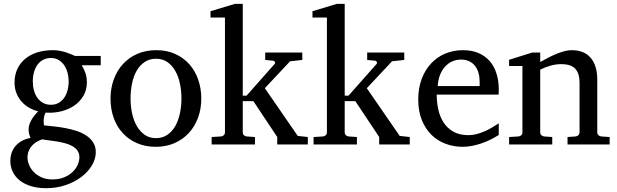

<svg xmlns="http://www.w3.org/2000/svg" viewBox="-20 -757 3234 1006"><path d="M396 66.9Q396 46.4 385.7 32Q375.5 17.6 358.6 8.3Q341.8 -1 320.6 -6.6Q299.3 -12.2 277.6 -15.9Q255.9 -19.5 235.6 -21.7Q215.3 -23.9 200.2 -26.9Q178.2 -19 163.6 -8.1Q148.9 2.9 140.1 15.6Q131.3 28.3 127.7 41.5Q124 54.7 124 66.9Q124 85 131.8 105.5Q139.6 126 155.8 143.1Q171.9 160.2 196.5 171.6Q221.2 183.1 254.9 183.1Q290.5 183.1 317.1 171.6Q343.8 160.2 361.3 143.1Q378.9 126 387.5 105.5Q396 85 396 66.9ZM339.8 -331.1Q339.8 -354.5 333.7 -376.7Q327.6 -398.9 315.9 -415.8Q304.2 -432.6 286.9 -442.9Q269.5 -453.1 247.1 -453.1Q226.1 -453.1 208.5 -444.8Q190.9 -436.5 178.5 -420.7Q166 -404.8 158.9 -381.8Q151.9 -358.9 151.9 -330.1Q151.9 -305.2 158 -283Q164.1 -260.7 176 -244.1Q188 -227.5 205.8 -217.8Q223.6 -208 247.1 -208Q269.5 -208 286.9 -217.8Q304.2 -227.5 315.9 -244.1Q327.6 -260.7 333.7 -283.2Q339.8 -305.7 339.8 -331.1ZM408.2 -415Q419.4 -397 427.2 -375.7Q435.1 -354.5 435.1 -325.2Q435.1 -285.6 417 -254.9Q398.9 -224.1 368.9 -203.6Q338.9 -183.1 300 -173.6Q261.2 -164.1 219.2 -167Q213.4 -157.2 211.2 -146Q209 -134.8 208.7 -125Q208.5 -115.2 209.5 -108.2Q210.4 -101.1 210.9 -100.1Q233.4 -97.7 262.2 -94.7Q291 -91.8 321 -86.2Q351.1 -80.6 380.1 -71.3Q409.2 -62 431.6 -47.1Q454.1 -32.2 468 -11Q481.9 10.3 481.9 40Q481.9 75.7 461.7 109.6Q441.4 143.6 406.2 170.2Q371.1 196.8 323.7 212.9Q276.4 229 222.2 229Q177.2 229 142.3 218.3Q107.4 207.5 83.5 188.5Q59.6 169.4 46.9 143.3Q34.2 117.2 34.2 86.9Q34.2 64.9 40.5 45.2Q46.9 25.4 60.1 9.5Q73.2 -6.3 93 -17.8Q112.8 -29.3 140.1 -34.2Q137.2 -42 135.3 -47.1Q133.3 -52.2 132.1 -56.9Q130.9 -61.5 130.4 -66.7Q129.9 -71.8 129.9 -80.1Q129.9 -99.6 141.8 -123.3Q153.8 -147 180.2 -173.8Q155.3 -179.7 132.8 -192.4Q110.4 -205.1 93.3 -224.4Q76.2 -243.7 66.2 -268.8Q56.2 -293.9 56.2 -324.2Q56.2 -363.8 70.8 -395.3Q85.4 -426.8 111.8 -448.7Q138.2 -470.7 175 -482.4Q211.9 -494.1 256.8 -494.1Q274.4 -494.1 291.3 -491.2Q308.1 -488.3 323 -483.6Q337.9 -479 350.6 -473.6Q363.3 -468.3 373 -463.9H507.8V-415Z M930.7 -241.2Q930.7 -282.2 922.6 -319.8Q914.6 -357.4 897.9 -386.2Q881.3 -415 856.4 -432.1Q831.5 -449.2 797.9 -449.2Q763.2 -449.2 737.8 -432.1Q712.4 -415 696 -386.2Q679.7 -357.4 671.9 -319.8Q664.1 -282.2 664.1 -241.2Q664.1 -200.7 672.1 -163.1Q680.2 -125.5 696.8 -96.7Q713.4 -67.9 738.3 -50.5Q763.2 -33.2 796.9 -33.2Q831.1 -33.2 856.4 -50.3Q881.8 -67.4 898.2 -96.2Q914.6 -125 922.6 -162.6Q930.7 -200.2 930.7 -241.2ZM1034.7 -240.2Q1034.7 -187 1017.8 -140.9Q1001 -94.7 970 -60.8Q939 -26.9 894.8 -7.3Q850.6 12.2 795.9 12.2Q741.2 12.2 697.3 -7.1Q653.3 -26.4 622.6 -60.1Q591.8 -93.8 575.4 -139.9Q559.1 -186 559.1 -240.2Q559.1 -293.5 575.7 -339.8Q592.3 -386.2 623.5 -420.7Q654.8 -455.1 699 -474.6Q743.2 -494.1 798.8 -494.1Q854.5 -494.1 898.4 -474.1Q942.4 -454.1 972.7 -419.7Q1002.9 -385.3 1018.8 -339.1Q1034.7 -293 1034.7 -240.2Z M1432.6 0V-39.1L1307.6 -227.1H1252V-64Q1252 -54.7 1257.8 -48.8Q1263.7 -43 1272.9 -42L1315.9 -39.1V0H1088.9V-39.1L1137.7 -42Q1147 -43 1152.8 -48.8Q1158.7 -54.7 1158.7 -64V-665H1083V-698.2L1210.9 -736.8H1252V-255.9H1272L1418.9 -421.9Q1422.9 -426.8 1420.2 -432.4Q1417.5 -438 1410.6 -439L1369.6 -442.9V-481.9H1564V-442.9L1500 -436L1367.7 -294.9L1540 -44.9L1592.8 -39.1V0Z M1966.8 0V-39.1L1841.8 -227.1H1786.1V-64Q1786.1 -54.7 1792 -48.8Q1797.9 -43 1807.1 -42L1850.1 -39.1V0H1623V-39.1L1671.9 -42Q1681.2 -43 1687 -48.8Q1692.9 -54.7 1692.9 -64V-665H1617.2V-698.2L1745.1 -736.8H1786.1V-255.9H1806.2L1953.1 -421.9Q1957 -426.8 1954.3 -432.4Q1951.7 -438 1944.8 -439L1903.8 -442.9V-481.9H2098.1V-442.9L2034.2 -436L1901.9 -294.9L2074.2 -44.9L2127 -39.1V0Z M2593.3 -49.8Q2572.3 -36.6 2549.6 -25.4Q2526.9 -14.2 2502.7 -5.9Q2478.5 2.4 2453.6 7.3Q2428.7 12.2 2403.3 12.2Q2357.9 12.2 2315.9 -3.2Q2273.9 -18.6 2241.9 -49.3Q2210 -80.1 2190.7 -126.7Q2171.4 -173.3 2171.4 -235.8Q2171.4 -294.4 2189 -342Q2206.5 -389.6 2237.8 -423.6Q2269 -457.5 2312 -475.8Q2355 -494.1 2406.2 -494.1Q2452.6 -494.1 2487.8 -478.8Q2522.9 -463.4 2546.4 -436.3Q2569.8 -409.2 2581.5 -371.3Q2593.3 -333.5 2593.3 -289.1V-275.9Q2593.3 -268.1 2592.3 -261.2H2268.1Q2268.1 -223.1 2276.1 -185.1Q2284.2 -147 2303.2 -116.7Q2322.3 -86.4 2354.5 -67.6Q2386.7 -48.8 2435.1 -48.8Q2456.5 -48.8 2477.5 -54.4Q2498.5 -60.1 2518.8 -68.8Q2539.1 -77.6 2557.6 -88.6Q2576.2 -99.6 2593.3 -110.8ZM2493.2 -328.1Q2493.2 -353 2487.3 -374.3Q2481.4 -395.5 2469.5 -411.1Q2457.5 -426.8 2439.2 -435.8Q2420.9 -444.8 2396 -444.8Q2371.1 -444.8 2349.6 -435.3Q2328.1 -425.8 2311.8 -407.7Q2295.4 -389.6 2285.4 -364Q2275.4 -338.4 2273.4 -306.2H2493.2Z M2953.6 0V-39.1L2995.6 -42Q3004.4 -43 3010.5 -48.8Q3016.6 -54.7 3016.6 -64V-324.2Q3016.6 -371.6 2994.6 -396.2Q2972.7 -420.9 2920.4 -420.9Q2891.6 -420.9 2863.8 -412.8Q2835.9 -404.8 2810.5 -392.1V-64Q2810.5 -54.7 2816.4 -48.8Q2822.3 -43 2831.5 -42L2873.5 -39.1V0H2647.5V-39.1L2696.3 -42Q2705.6 -43 2711.4 -48.8Q2717.3 -54.7 2717.3 -64V-411.1H2647.5V-443.8L2769.5 -481.9H2810.5V-432.1Q2831.5 -443.8 2853.3 -455.1Q2875 -466.3 2896.5 -475.1Q2918 -483.9 2938 -489Q2958 -494.1 2975.6 -494.1Q3041 -494.1 3075.2 -453.6Q3109.4 -413.1 3109.4 -339.8V-64Q3109.4 -54.7 3115.5 -48.8Q3121.6 -43 3130.4 -42L3174.3 -39.1V0Z"/></svg>

Font: BabelStone Ogham Lithic
Style: Regular
Weight: 400
Designer: Andrew West
Foundry: BabelStone
Version: Version 1.02 March 14, 2022